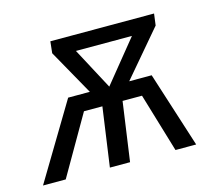

<svg xmlns="http://www.w3.org/2000/svg" viewBox="-81 -631 851 735"><g transform="rotate(-15 344.5 -263.0)"><path d="M611 0H529L459 -234H382L349 0H269L302 -234H229L94 0H4L184 -300H270L169 -480L174 -526H585L579 -480L426 -300H515ZM347 -300 481 -465H259Z"/></g></svg>

Font: Fira Sans Book
Style: Italic
Weight: 350
Italic angle: -8°
Designer: bBox Type GmbH & Carrois Corporate GbR & Edenspiekermann AG
Foundry: bBox Type GmbH & Carrois Corporate GbR & Edenspiekermann AG
Version: Version 4.301